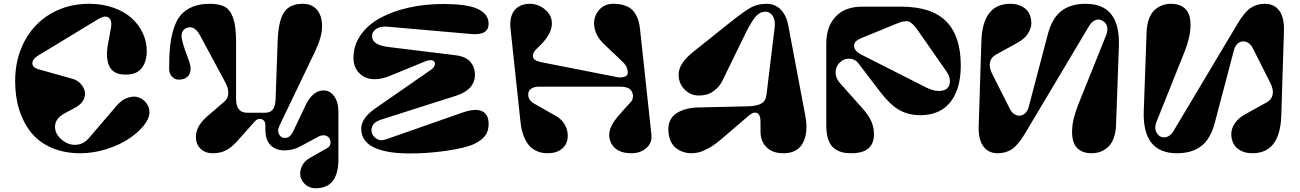

<svg xmlns="http://www.w3.org/2000/svg" viewBox="-20 -795 6872 1015"><path d="M404.8 15.1Q318.8 15.1 252 -14.2Q185.1 -43.5 143.6 -95.7Q102.1 -147.9 81.1 -216.3Q60.1 -284.7 60.1 -366.2Q60.1 -483.9 109.6 -577.1Q159.2 -670.4 248.5 -722.7Q337.9 -774.9 451.2 -774.9Q521 -774.9 579.3 -754.4Q637.7 -733.9 675.8 -699.2Q713.9 -664.6 734.9 -619.6Q755.9 -574.7 755.9 -525.9Q755.9 -498 749.3 -475.3Q742.7 -452.6 728.3 -433.8Q713.9 -415 687.3 -406.5Q660.6 -397.9 624 -401.9Q600.1 -404.3 583.3 -415.8Q566.4 -427.2 558.6 -442.9Q550.8 -458.5 547.6 -479.2Q544.4 -500 545.4 -517.8Q546.4 -535.6 549.8 -555.2L566.9 -649.9Q573.2 -685.5 555.7 -700.7Q538.1 -715.8 503.9 -696.8L181.2 -501Q151.4 -482.9 151.1 -460.7Q150.9 -438.5 182.1 -429.2L361.8 -378.9Q388.2 -371.6 405.8 -352.8Q423.3 -334 428.2 -312Q433.1 -290 420.7 -266.1Q408.2 -242.2 377.9 -226.1L323.2 -196.8Q268.1 -167.5 271 -120.1Q273.4 -83 308.1 -55.2Q345.7 -24.4 389.2 -30.3Q423.8 -34.7 449.2 -64L596.2 -235.8Q624 -268.1 656 -278.6Q688 -289.1 712.6 -280.3Q737.3 -271.5 753.7 -250Q770 -228.5 770 -201.2Q770 -168.5 739.3 -130.4Q708.5 -92.3 659.2 -60.1Q609.9 -27.8 541.5 -6.3Q473.1 15.1 404.8 15.1Z M874 -433.1Q874 -502.4 879.6 -553.2Q885.3 -604 899.7 -647.7Q914.1 -691.4 938.2 -718.3Q962.4 -745.1 1000 -760Q1037.6 -774.9 1088.9 -774.9Q1140.1 -774.9 1168.9 -758.8Q1197.8 -742.7 1212.9 -698.5Q1228 -654.3 1228 -574.2V-272Q1228 -199.2 1285.6 -199.2H1381.8Q1409.2 -199.2 1422.4 -216.3Q1435.5 -233.4 1437 -272L1447.8 -578.1Q1451.7 -684.6 1481.4 -729.7Q1511.2 -774.9 1581.1 -774.9Q1628.9 -774.9 1655.8 -743.2Q1682.6 -711.4 1682.6 -655.8Q1682.6 -600.6 1646 -523.9L1457 -129.9Q1444.3 -103 1456.5 -83Q1468.8 -63 1491.9 -66.2Q1515.1 -69.3 1528.8 -98.1L1594.7 -236.8Q1632.3 -316.9 1690.9 -316.9Q1724.1 -316.9 1746.6 -286.4Q1769 -255.9 1769 -202.1V46.9Q1769 200.2 1648.9 200.2Q1617.7 200.2 1595.9 181.9Q1574.2 163.6 1568.6 138.4Q1563 113.3 1575.2 85.2Q1587.4 57.1 1617.7 40L1710 -12.2Q1728.5 -22.9 1727.3 -44.2Q1726.1 -65.4 1709.2 -75.2Q1692.4 -85 1668 -75.2L1582 -28.8Q1564 -19 1552.5 -13.9Q1541 -8.8 1522.9 -4.4Q1504.9 0 1484.9 0Q1438.5 0 1410.6 -27.1Q1382.8 -54.2 1382.8 -110.8V-132.8Q1382.8 -158.2 1362.8 -164.8Q1342.8 -171.4 1325.7 -151.9L1236.8 -51.8Q1205.6 -16.6 1175.5 -0.7Q1145.5 15.1 1105 15.1Q1064.5 15.1 1040 -8.8Q1015.6 -32.7 1015.6 -73.2Q1015.6 -127.4 1075.7 -180.2L1166 -257.8Q1187 -275.9 1187 -303.2Q1187 -319.3 1182.6 -333Q1178.2 -346.7 1166 -369.1L1039.1 -605Q1014.6 -650.9 984.9 -650.9Q966.8 -650.9 953.4 -639.4Q939.9 -627.9 939.9 -605Q939.9 -589.4 947.8 -563Q955.6 -536.6 967.3 -505.1Q979 -473.6 981 -467.8Q995.1 -424.3 979.2 -399.2Q963.4 -374 923.8 -374Q903.8 -374 888.9 -390.4Q874 -406.7 874 -433.1Z M2470.7 -615.2 2030.8 -653.8Q1990.2 -657.2 1968.5 -642.1Q1946.8 -627 1946.8 -604Q1946.8 -557.6 2030.8 -546.9L2388.7 -502.9Q2441.9 -496.6 2466.3 -468.3Q2490.7 -439.9 2490.7 -399.9Q2490.7 -320.3 2388.7 -288.1L1999 -164.1Q1966.3 -153.3 1955.1 -139.2Q1943.8 -125 1943.8 -104Q1943.8 -91.8 1952.6 -78.6Q1961.4 -65.4 1978.5 -57.6Q1995.6 -49.8 2020 -58.1L2428.7 -201.2Q2493.2 -222.7 2526.9 -207.8Q2560.5 -192.9 2563 -147Q2564.9 -105.5 2545.7 -79.1Q2526.4 -52.7 2484.9 -33.2Q2440.4 -12.7 2340.8 2Q2241.2 16.6 2143.1 16.1Q2090.3 16.1 2046.9 9.8Q2003.4 3.4 1967 -11Q1930.7 -25.4 1910.2 -51.5Q1889.6 -77.6 1889.6 -113.8Q1889.6 -168.9 1960 -219.2L2257.8 -425.8Q2276.9 -439 2279.1 -454.3Q2281.2 -469.7 2267.8 -474.9Q2254.4 -480 2231.9 -472.2L2031.7 -390.1Q1981.4 -371.6 1940.7 -377.7Q1899.9 -383.8 1874.3 -413.8Q1848.6 -443.8 1848.6 -488.8Q1848.6 -555.2 1886.7 -609.9Q1924.8 -664.6 1990 -700Q2055.2 -735.4 2140.6 -754.6Q2226.1 -773.9 2322.8 -773.9Q2451.2 -773.9 2507.1 -747.1Q2563 -720.2 2563 -669.9Q2563 -606.9 2470.7 -615.2Z M3200.7 -84Q3200.7 -126 3249.5 -183.1L3292.5 -231.9Q3295.9 -235.4 3302 -241.7Q3308.1 -248 3310.8 -251Q3313.5 -253.9 3318.4 -260.3Q3323.2 -266.6 3323.7 -270.5Q3324.2 -274.4 3325.9 -282.7Q3327.6 -291 3324.7 -297.9Q3320.3 -318.8 3304 -327.9Q3287.6 -336.9 3255.9 -336.9H2830.6Q2804.2 -336.9 2788.3 -326.2Q2772.5 -315.4 2772.5 -295.9Q2772.5 -280.3 2779.5 -268.8Q2786.6 -257.3 2807.6 -245.1L2921.9 -180.2Q2948.7 -164.6 2965.1 -137.2Q2981.4 -109.9 2981.4 -77.1Q2981.4 -35.6 2952.9 -10.3Q2924.3 15.1 2874.5 15.1Q2843.8 15.1 2819.3 4.4Q2794.9 -6.3 2780 -22.7Q2765.1 -39.1 2754.4 -62.3Q2743.7 -85.4 2738.8 -106.4Q2733.9 -127.4 2731.4 -151.9L2678.7 -645Q2675.3 -679.2 2682.4 -705.1Q2689.5 -731 2704.3 -745.8Q2719.2 -760.7 2738.3 -767.8Q2757.3 -774.9 2779.8 -774.9Q2825.7 -774.9 2861.6 -744.6Q2897.5 -714.4 2897.5 -671.9Q2897.5 -622.1 2848.6 -568.8Q2842.3 -562 2830.6 -550.5Q2818.8 -539.1 2813 -533Q2807.1 -526.9 2802 -517.6Q2796.9 -508.3 2796.9 -500Q2796.9 -487.3 2807.4 -479.2Q2817.9 -471.2 2848.6 -464.8L3228.5 -390.1Q3254.4 -382.8 3276.6 -387.7Q3298.8 -392.6 3298.8 -412.1Q3298.8 -443.8 3268.6 -471.2L3175.8 -559.1Q3120.6 -610.8 3120.6 -671.9Q3120.6 -712.9 3148.4 -743.9Q3176.3 -774.9 3223.6 -774.9Q3254.9 -774.9 3278.6 -767.3Q3302.2 -759.8 3316.9 -747.6Q3331.5 -735.4 3341.8 -717Q3352.1 -698.7 3356.7 -680.2Q3361.3 -661.6 3363.8 -638.2L3423.8 -82Q3428.2 -39.1 3396.2 -12Q3364.3 15.1 3318.8 15.1Q3260.7 15.1 3230.7 -12.5Q3200.7 -40 3200.7 -84Z M3673.3 -227.1 3931.6 -232.9Q3979 -233.9 4003.7 -247.1Q4028.3 -260.3 4032.2 -295.9L4075.2 -649.9Q4080.1 -690.9 4062.5 -714.4Q4044.9 -737.8 4013.2 -731.9Q3998.5 -729 3984.1 -716.6Q3969.7 -704.1 3955.8 -681.4Q3941.9 -658.7 3936.5 -648.7Q3931.2 -638.7 3920.4 -617.2L3799.3 -369.1Q3784.2 -338.4 3760.5 -319.6Q3736.8 -300.8 3716.6 -295.4Q3696.3 -290 3674.3 -290Q3629.9 -290 3598.6 -322.3Q3567.4 -354.5 3567.4 -400.9Q3567.4 -458.5 3643.6 -520L3844.2 -680.2Q3915.5 -736.8 3950.9 -755.9Q3986.3 -774.9 4032.2 -774.9Q4076.7 -774.9 4106.4 -745.4Q4136.2 -715.8 4146.5 -664.1L4237.3 -183.1Q4253.9 -95.2 4224.9 -40Q4195.8 15.1 4121.6 15.1Q4063 15.1 4031.7 -17.1Q4000.5 -49.3 4000.5 -98.1V-149.9Q4000.5 -189.9 3981.7 -197.8Q3962.9 -205.6 3936.5 -182.1L3838.4 -98.1Q3834 -94.7 3817.4 -80.1Q3800.8 -65.4 3792 -58.1Q3783.2 -50.8 3765.9 -37.6Q3748.5 -24.4 3735.1 -16.8Q3721.7 -9.3 3704.6 -1Q3687.5 7.3 3670.4 11.2Q3653.3 15.1 3636.2 15.1Q3613.3 15.1 3592.3 8.3Q3571.3 1.5 3553 -12.7Q3534.7 -26.9 3523.9 -52.5Q3513.2 -78.1 3513.2 -111.8Q3513.2 -168.5 3557.6 -197Q3602.1 -225.6 3673.3 -227.1Z M4539.1 -759.8H4743.2Q4905.3 -759.8 4982.2 -681.9Q5059.1 -604 5059.1 -449.2Q5059.1 -403.3 5051.5 -364.3Q5043.9 -325.2 5027.3 -292Q5010.7 -258.8 4985.8 -235.4Q4960.9 -211.9 4925.3 -199Q4889.6 -186 4845.2 -186Q4781.2 -186 4732.4 -214.4Q4683.6 -242.7 4633.3 -309.1L4518.1 -460Q4499 -484.4 4468.8 -484.9Q4438.5 -485.4 4415 -460Q4395.5 -437 4397.5 -408.2Q4399.4 -379.4 4419.4 -356.9L4542 -219.2Q4572.8 -184.1 4586.4 -152.8Q4600.1 -121.6 4600.1 -85Q4600.1 15.1 4480 15.1Q4451.2 15.1 4429.7 9.3Q4408.2 3.4 4388.7 -11.7Q4369.1 -26.9 4358.6 -57.6Q4348.1 -88.4 4348.1 -133.8V-564.9Q4348.1 -652.8 4396.7 -706.3Q4445.3 -759.8 4539.1 -759.8ZM4495.1 -553.2Q4495.1 -526.4 4530.3 -507.8L4877.4 -332Q4913.6 -314 4943.4 -314.2Q4973.1 -314.5 4987.5 -328.4Q5002 -342.3 5001.7 -367.2Q5001.5 -392.1 4982.4 -418.9L4830.1 -637.2Q4803.2 -675.3 4783 -681.4Q4762.7 -687.5 4722.2 -670.9L4537.1 -595.2Q4515.1 -585.9 4505.1 -576.9Q4495.1 -567.9 4495.1 -553.2Z M5153.8 -127 5168 -576.2Q5174.3 -774.9 5320.8 -774.9Q5357.9 -774.9 5384.8 -759.8Q5411.6 -744.6 5422.4 -720.5Q5433.1 -696.3 5432.1 -669.4Q5431.2 -642.6 5413.1 -616Q5395 -589.4 5363.8 -571.8L5244.6 -505.9Q5217.8 -491.2 5213.1 -463.9Q5208.5 -436.5 5226.1 -402.8L5318.8 -219.2Q5331.1 -194.8 5351.8 -186.8Q5372.6 -178.7 5391.6 -190.2Q5410.6 -201.7 5418 -229L5519 -612.8Q5541 -697.8 5590.1 -736.3Q5639.2 -774.9 5719.7 -774.9Q5902.3 -774.9 5895 -551.8L5879.9 -133.8Q5878.4 -92.8 5866.7 -62.7Q5855 -32.7 5836.2 -16.4Q5817.4 0 5796.1 7.6Q5774.9 15.1 5751 15.1Q5713.4 15.1 5689.5 -0.2Q5665.5 -15.6 5656.2 -40.8Q5647 -65.9 5647.5 -100.1Q5647.9 -134.3 5656.5 -169.2Q5665 -204.1 5679.7 -241.2L5829.1 -612.8Q5835.9 -631.8 5833.5 -649.2Q5831.1 -666.5 5819.8 -676.8Q5808.6 -687 5795.2 -690.7Q5781.7 -694.3 5765.6 -686Q5749.5 -677.7 5737.8 -658.2L5398.9 -89.8Q5362.8 -29.3 5330.6 -7.1Q5298.3 15.1 5253.9 15.1Q5205.6 15.1 5178.7 -21Q5151.9 -57.1 5153.8 -127Z M6767.6 -632.8 6753.4 -184.1Q6747.1 15.1 6600.6 15.1Q6563.5 15.1 6536.6 0Q6509.8 -15.1 6499 -39.3Q6488.3 -63.5 6489.3 -90.3Q6490.2 -117.2 6508.3 -143.8Q6526.4 -170.4 6557.6 -188L6676.3 -253.9Q6703.1 -268.6 6708 -295.9Q6712.9 -323.2 6695.3 -356.9L6602.5 -541Q6590.3 -565.4 6569.6 -573.2Q6548.8 -581.1 6529.8 -569.6Q6510.7 -558.1 6503.4 -530.8L6402.3 -147Q6380.4 -62 6331.3 -23.4Q6282.2 15.1 6201.7 15.1Q6019 15.1 6026.4 -208L6041.5 -626Q6043 -667 6054.7 -697Q6066.4 -727.1 6085.2 -743.4Q6104 -759.8 6125.2 -767.3Q6146.5 -774.9 6170.4 -774.9Q6208 -774.9 6231.9 -759.5Q6255.9 -744.1 6265.1 -719Q6274.4 -693.8 6273.7 -659.9Q6272.9 -626 6264.4 -591.1Q6255.9 -556.2 6241.2 -519L6092.3 -147Q6087.4 -133.3 6087.2 -120.4Q6086.9 -107.4 6092 -97.7Q6097.2 -87.9 6104.5 -80.3Q6111.8 -72.8 6122.3 -70.3Q6132.8 -67.9 6143.1 -69.6Q6153.3 -71.3 6164.3 -79.6Q6175.3 -87.9 6183.6 -102.1L6522.5 -669.9Q6558.6 -730.5 6590.8 -752.7Q6623 -774.9 6667.5 -774.9Q6715.8 -774.9 6742.7 -738.8Q6769.5 -702.6 6767.6 -632.8Z"/></svg>

Font: Pilowlava
Style: Regular
Weight: 400
Designer: Anton Moglia, Jérémy Landes, Maksym Kobuzan (Cyrillic), Velvetyne Type Foundry
Foundry: Anton Moglia, Jérémy Landes, Velvetyne Type Foundry
Version: Version 1.001;hotconv 1.0.109;makeotfexe 2.5.65596